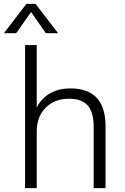

<svg xmlns="http://www.w3.org/2000/svg" viewBox="-46 -968 644 988"><path d="M497 -319V0H436V-315Q436 -390 405.5 -425Q375 -460 310 -460Q235 -460 189 -414Q143 -368 143 -290V0H83V-736H143V-414Q167 -463 212 -488Q257 -513 316 -513Q497 -513 497 -319ZM-26 -797 90 -948H137L253 -797H190L114 -906L37 -797Z"/></svg>

Font: Muli Light
Style: Regular
Weight: 300
Designer: Vernon Adams
Foundry: Vernon Adams
Version: Version 2.100